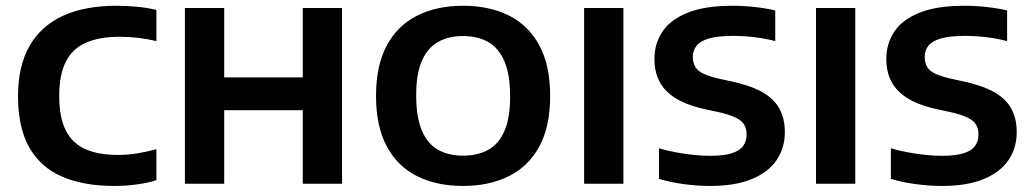

<svg xmlns="http://www.w3.org/2000/svg" viewBox="-20 -622 3494 650"><path d="M367 7.5Q263.5 7.5 190.8 -23.8Q118 -55 79.5 -122.2Q41 -189.5 41 -296.5Q41 -398.5 80 -466.5Q119 -534.5 193.2 -568.5Q267.5 -602.5 374 -602.5Q409 -602.5 443.5 -599.2Q478 -596 509.5 -588.5V-483Q479.5 -490 448.5 -493.8Q417.5 -497.5 384.5 -497.5Q316 -497.5 270.5 -477.2Q225 -457 202.8 -413Q180.5 -369 180.5 -297.5Q180.5 -224 202.8 -180.2Q225 -136.5 269.2 -117Q313.5 -97.5 379.5 -97.5Q412.5 -97.5 444.8 -102.8Q477 -108 509.5 -117V-12Q479.5 -2.5 442.2 2.5Q405 7.5 367 7.5Z M606 0V-595H739V-360H1005V-595H1138V0H1005V-249H739V0Z M1547.5 7.5Q1458.5 7.5 1392.2 -25.5Q1326 -58.5 1289.5 -126.2Q1253 -194 1253 -297Q1253 -400.5 1289.5 -468.2Q1326 -536 1392.5 -569.2Q1459 -602.5 1547.5 -602.5Q1637 -602.5 1703.2 -569.2Q1769.5 -536 1806 -468.2Q1842.5 -400.5 1842.5 -297Q1842.5 -194 1806 -126.5Q1769.5 -59 1703 -25.8Q1636.5 7.5 1547.5 7.5ZM1547.5 -95Q1597.5 -95 1633.2 -115Q1669 -135 1688 -179.2Q1707 -223.5 1707 -295Q1707 -369 1687.8 -414.2Q1668.5 -459.5 1632.8 -479.8Q1597 -500 1547.5 -500Q1498.5 -500 1463 -480Q1427.5 -460 1408.2 -416Q1389 -372 1389 -300Q1389 -225.5 1408 -180.5Q1427 -135.5 1462.5 -115.2Q1498 -95 1547.5 -95Z M1957.5 0V-595H2090.5V0Z M2385 7.5Q2339.5 7.5 2294 1.2Q2248.5 -5 2211 -16.5V-120Q2239.5 -111.5 2269.8 -106Q2300 -100.5 2329.5 -97.5Q2359 -94.5 2384 -94.5Q2429.5 -94.5 2456.8 -103Q2484 -111.5 2495.8 -127.8Q2507.5 -144 2507.5 -167Q2507.5 -186.5 2499.2 -200.2Q2491 -214 2469.8 -224.2Q2448.5 -234.5 2410 -243L2370 -251.5Q2279.5 -271 2237.5 -312.5Q2195.5 -354 2195.5 -422Q2195.5 -475 2223.2 -515.8Q2251 -556.5 2309.2 -579.5Q2367.5 -602.5 2459.5 -602.5Q2498 -602.5 2536 -598.2Q2574 -594 2604.5 -586.5V-483Q2571 -491.5 2535 -496Q2499 -500.5 2462.5 -500.5Q2410 -500.5 2380.2 -491.8Q2350.5 -483 2338 -467Q2325.5 -451 2325.5 -429.5Q2325.5 -400.5 2343.5 -384Q2361.5 -367.5 2416.5 -355L2456 -346.5Q2519.5 -333 2559.5 -310.8Q2599.5 -288.5 2618.2 -255Q2637 -221.5 2637 -174.5Q2637 -120.5 2608.8 -79.5Q2580.5 -38.5 2524.5 -15.5Q2468.5 7.5 2385 7.5Z M2742.5 0V-595H2875.5V0Z M3170 7.5Q3124.5 7.5 3079 1.2Q3033.5 -5 2996 -16.5V-120Q3024.5 -111.5 3054.8 -106Q3085 -100.5 3114.5 -97.5Q3144 -94.5 3169 -94.5Q3214.5 -94.5 3241.8 -103Q3269 -111.5 3280.8 -127.8Q3292.5 -144 3292.5 -167Q3292.5 -186.5 3284.2 -200.2Q3276 -214 3254.8 -224.2Q3233.5 -234.5 3195 -243L3155 -251.5Q3064.5 -271 3022.5 -312.5Q2980.5 -354 2980.5 -422Q2980.5 -475 3008.2 -515.8Q3036 -556.5 3094.2 -579.5Q3152.5 -602.5 3244.5 -602.5Q3283 -602.5 3321 -598.2Q3359 -594 3389.5 -586.5V-483Q3356 -491.5 3320 -496Q3284 -500.5 3247.5 -500.5Q3195 -500.5 3165.2 -491.8Q3135.5 -483 3123 -467Q3110.5 -451 3110.5 -429.5Q3110.5 -400.5 3128.5 -384Q3146.5 -367.5 3201.5 -355L3241 -346.5Q3304.5 -333 3344.5 -310.8Q3384.5 -288.5 3403.2 -255Q3422 -221.5 3422 -174.5Q3422 -120.5 3393.8 -79.5Q3365.5 -38.5 3309.5 -15.5Q3253.5 7.5 3170 7.5Z"/></svg>

Font: Encode Sans SC Condensed Thin SemiBold
Style: Regular
Weight: 600
Version: Version 3.002